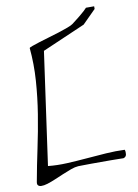

<svg xmlns="http://www.w3.org/2000/svg" viewBox="-95 -867 716 994"><g transform="rotate(-10 263.5 -370.5)"><path d="M21 38Q36 -45 54.5 -131.5Q73 -218 87 -305Q101 -392 107 -478.5Q113 -565 105 -650Q106 -653 121.5 -658.5Q137 -664 160.5 -671.5Q184 -679 212 -687Q240 -695 266.5 -703.5Q293 -712 314.5 -720Q336 -728 344 -734Q349 -738 361.5 -747.5Q374 -757 387.5 -768Q401 -779 412.5 -789.5Q424 -800 428 -805H471V-791L401 -721L175 -623L92 -32Q140 -27 191.5 -29.5Q243 -32 295.5 -36.5Q348 -41 399.5 -44.5Q451 -48 498 -46Q502 -35 500 -21.5Q498 -8 484 -4Q475 -4 456.5 -4.5Q438 -5 415 -5H315Q292 -5 273.5 -4.5Q255 -4 246 -4Q229 -3 207 5Q185 13 162.5 22.5Q140 32 116.5 42Q93 52 73.5 58Q54 64 40 63.5Q26 63 21 53Q20 51 20 45.5Q20 40 21 38Z"/></g></svg>

Font: Liu Jian Mao Cao
Style: Regular
Weight: 400
Designer: ZhongQi
Foundry: ZhongQi
Version: Version 1.001